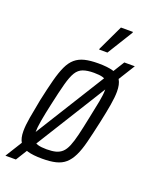

<svg xmlns="http://www.w3.org/2000/svg" viewBox="-167 -796 729 928"><g transform="rotate(20 198.0 -331.5)"><path d="M-22 55 364 -565H418L32 55ZM150 8Q102 8 73.5 -0.5Q45 -9 32 -29.5Q19 -50 19 -87Q19 -116 26 -157Q33 -198 44 -254Q58 -319 70 -364.5Q82 -410 96 -440Q110 -470 130 -487Q150 -504 178.5 -511Q207 -518 248 -518Q296 -518 324.5 -509.5Q353 -501 366 -479.5Q379 -458 379 -420Q379 -392 372 -350.5Q365 -309 353 -254Q339 -190 327.5 -144.5Q316 -99 301.5 -69.5Q287 -40 267.5 -23Q248 -6 219.5 1Q191 8 150 8ZM154 -42Q182 -42 201 -47Q220 -52 233.5 -64.5Q247 -77 257 -101Q267 -125 276 -162.5Q285 -200 296 -254Q308 -310 315 -347Q322 -384 322 -408Q322 -433 314 -445.5Q306 -458 289.5 -463Q273 -468 244 -468Q210 -468 188 -460Q166 -452 152.5 -430Q139 -408 127.5 -365.5Q116 -323 101 -254Q89 -200 82.5 -162.5Q76 -125 76 -101Q76 -77 84 -64.5Q92 -52 109 -47Q126 -42 154 -42ZM228 -582 229 -587 291 -718H353L352 -713L271 -582Z"/></g></svg>

Font: Saira Condensed Light
Style: Italic
Weight: 300
Width: 3
Italic angle: -12°
Designer: Hector Gatti with collaboration of the Omnibus-Type team
Foundry: Omnibus-Type
Version: Version 1.101